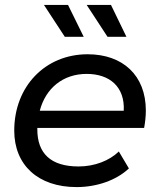

<svg xmlns="http://www.w3.org/2000/svg" viewBox="-20 -756 651 782"><path d="M321 -606 257 -736H159L244 -606ZM495 -606 432 -736H333L418 -606ZM567 -235C571 -257 574 -281 574 -306C574 -449 480 -535 337 -535C164 -535 38 -404 38 -224C38 -84 135 6 292 6C373 6 453 -21 505 -70L464 -139C426 -102 366 -78 300 -78C186 -78 132 -132 132 -229V-235ZM333 -455C427 -455 489 -402 484 -305H142C166 -397 237 -455 333 -455Z"/></svg>

Font: AWKNG-Font Medium
Style: Italic
Weight: 500
Italic angle: -11.3°
Designer: Awakening Church
Foundry: Awakening Church
Version: Version 1.700;PS 001.700;hotconv 1.0.88;makeotf.lib2.5.64775